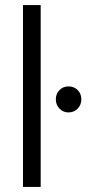

<svg xmlns="http://www.w3.org/2000/svg" viewBox="-20 -740 372 760"><path d="M71 0V-720H141V0ZM251 -295Q230 -295 215.5 -310Q201 -325 201 -347Q201 -369 215.5 -383.5Q230 -398 251 -398Q273 -398 287.5 -383.5Q302 -369 302 -347Q302 -325 287.5 -310Q273 -295 251 -295Z"/></svg>

Font: DM Sans 18pt Light
Style: Regular
Weight: 300
Designer: Colophon Foundry, Jonny Pinhorn
Foundry: Colophon Foundry
Version: Version 4.004;gftools[0.9.30]